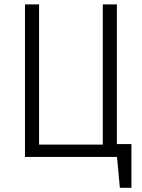

<svg xmlns="http://www.w3.org/2000/svg" viewBox="-20 -725 655 887"><path d="M520 -704.6V-59.5H587.2V142.6H533.8L520.5 0H95.4V-704.6H160.5V-56.9H454.9V-704.6Z"/></svg>

Font: Fira Code Fixed Light
Style: Regular
Weight: 300
Monospace: yes
Designer: Carrois Corporate, Edenspiekermann AG, Nikita Prokopov
Foundry: Carrois Corporate, Edenspiekermann AG, Nikita Prokopov
Version: Version 5.002